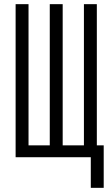

<svg xmlns="http://www.w3.org/2000/svg" viewBox="-20 -755 540 922"><path d="M416 147H478V-57H445V-735H383V-57H281V-735H219V-57H117V-735H55V0H416Z"/></svg>

Font: Iosevka SS09 Light
Style: Regular
Weight: 300
Monospace: yes
Designer: Belleve Invis
Foundry: Belleve Invis
Version: Version 5.2.1; ttfautohint (v1.8.3)